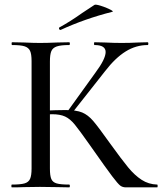

<svg xmlns="http://www.w3.org/2000/svg" viewBox="-20 -807 700 827"><path d="M377 -168 365 -185Q322 -246 302 -270.5Q282 -295 260.5 -305Q239 -315 204 -315Q192 -315 181 -314Q170 -313 161 -312L160 -330Q226 -333 262 -333Q309 -333 334 -322.5Q359 -312 381 -286.5Q403 -261 455 -188Q504 -120 532 -86Q560 -52 590 -32.5Q620 -13 657 -12Q659 -12 659 -6Q659 0 657 0H522Q508 0 498 -7.5Q488 -15 463 -48Q438 -81 377 -168ZM31 -12Q68 -12 85.5 -17Q103 -22 109.5 -36.5Q116 -51 116 -81V-544Q116 -574 109.5 -588Q103 -602 86 -607.5Q69 -613 32 -613Q30 -613 30 -619Q30 -625 32 -625L83 -624Q125 -622 152 -622Q182 -622 228 -624L278 -625Q281 -625 281 -619Q281 -613 278 -613Q242 -613 224.5 -607Q207 -601 201 -586.5Q195 -572 195 -542V-81Q195 -50 201 -36Q207 -22 224 -17Q241 -12 278 -12Q281 -12 281 -6Q281 0 278 0Q246 0 227 -1L152 -2L82 -1Q64 0 31 0Q29 0 29 -6Q29 -12 31 -12ZM270 -326 391 -494Q435 -553 435 -583Q435 -613 387 -613Q385 -613 385 -619Q385 -625 387 -625L431 -624Q471 -622 504 -622Q539 -622 577 -624L616 -625Q619 -625 619 -619Q619 -613 616 -613Q566 -613 521.5 -585.5Q477 -558 433 -501L288 -317ZM240 -678Q236 -678 234.5 -682.5Q233 -687 236 -689Q282 -714 334 -751Q381 -782 387 -786Q392 -789 414.5 -782Q437 -775 454.5 -766Q472 -757 463 -756Q345 -726 241 -678Z"/></svg>

Font: Cormorant SC Medium
Style: Regular
Weight: 500
Designer: Christian Thalmann (Catharsis Fonts)
Foundry: Catharsis Fonts
Version: Version 4.000